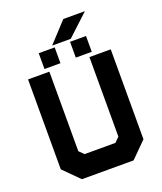

<svg xmlns="http://www.w3.org/2000/svg" viewBox="-173 -1089 1010 1198"><g transform="rotate(-20 332.0 -489.5)"><path d="M160.5 0 57.5 -103V-700H199V-172L229.5 -141.5H434.5L465 -172V-700H606.5V-103L503.5 0ZM195 -71H469L536 -135.5V-629.5V-135.5L469 -71H195L128 -136.5V-629.5V-136.5ZM384 -726V-831H490V-726ZM176 -726V-831H282V-726ZM228.5 -773H228V-783H228.5ZM437.5 -773H437V-783H437.5ZM271 -847 393 -979H536.5L394.5 -847ZM366 -881H365.5L425.5 -944H426Z"/></g></svg>

Font: Tourney Black
Style: Regular
Weight: 900
Version: Version 1.015